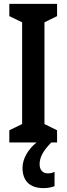

<svg xmlns="http://www.w3.org/2000/svg" viewBox="-20 -800 343 989"><path d="M184 46C184 12 200 -21 244 -66H274V-129L209 -161V-685L274 -717V-780H28V-717L94 -685V-161L28 -129V-66H168C125 -31 96 17 96 65C96 129 131 169 204 169C229 169 248 164 261 159V85C253 89 244 93 226 93C200 93 184 75 184 46Z"/></svg>

Font: Noto Sans Malayalam UI ExtraCondensed SemiBold
Style: Regular
Weight: 600
Width: 2
Designer: Jelle Bosma - Monotype Design Team
Foundry: Monotype Imaging Inc.
Version: Version 2.104